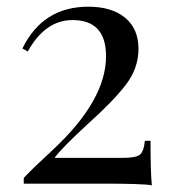

<svg xmlns="http://www.w3.org/2000/svg" viewBox="-20 -549 519 574"><path d="M244 -529Q314 -529 354 -496Q394 -463 394 -403Q394 -344 355 -294Q316 -244 241 -177Q165 -107 143 -77H346Q386 -77 398 -86.5Q410 -96 413 -128H430Q430 -31 434 5Q409 0 285 0H51V-17Q76 -44 140 -103Q297 -250 297 -381Q297 -489 197 -489Q115 -489 63 -395L47 -404Q108 -529 244 -529Z"/></svg>

Font: Playfair Display
Style: Regular
Weight: 400
Designer: Claus Eggers S?rensen
Foundry: Claus Eggers S?rensen
Version: Version 1.003